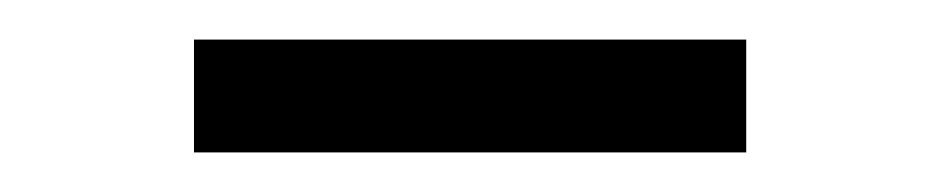

<svg xmlns="http://www.w3.org/2000/svg" viewBox="-20 -735 475 97"><path d="M78 -658H357V-715H78Z"/></svg>

Font: Source Han Serif AKR9
Style: Regular
Weight: 400
Designer: Ryoko NISHIZUKA 西塚涼子 (kana & ideographs); Frank Grießhammer (Latin, Greek & Cyrillic); Sandoll Communications 산돌커뮤니케이션, 
Foundry: Adobe Systems Incorporated
Version: Version 1.005;hotconv 1.0.107;makeotfexe 2.5.65593